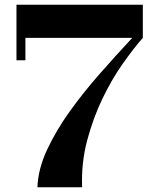

<svg xmlns="http://www.w3.org/2000/svg" viewBox="-20 -735 666 816"><path d="M587 -715V-574Q548 -530 501.5 -464Q455 -398 415.5 -316Q376 -234 350.5 -138.5Q325 -43 329 61H139Q142 -17 180 -98.5Q218 -180 276 -261Q334 -342 404 -421.5Q474 -501 542 -574H88V-479H50V-715Z"/></svg>

Font: Cafe24 ClassicType
Style: Regular
Weight: 400
Designer: Cafe24 thkim, hmlim, mnelim & 4IR
Foundry: Cafe24
Version: Version 1.000